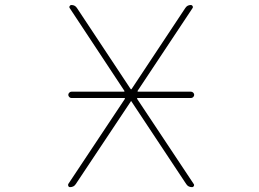

<svg xmlns="http://www.w3.org/2000/svg" viewBox="-20 -773 1040 770"><path d="M750 -22.5Q734.4 -22.5 726.6 -35.2L507.8 -365.2Q507.8 -367.2 505.9 -367.2Q503.9 -367.2 503.9 -365.2L284.2 -35.2Q276.4 -22.5 260.7 -22.5Q255.9 -22.5 253.9 -27.3Q252.9 -29.3 252.9 -31.2Q252.9 -33.2 253.9 -35.2L480.5 -376Q482.4 -379.9 478.5 -379.9H266.6Q261.7 -379.9 257.8 -383.8Q253.9 -387.7 253.9 -392.6Q253.9 -397.5 257.8 -401.4Q261.7 -405.3 266.6 -405.3H476.6Q480.5 -405.3 478.5 -409.2L259.8 -740.2Q256.8 -744.1 259.3 -748.5Q261.7 -752.9 266.6 -752.9Q281.2 -752.9 289.1 -740.2L503.9 -416Q503.9 -415 505.9 -415Q507.8 -415 507.8 -416L722.7 -740.2Q730.5 -752.9 745.1 -752.9Q750 -752.9 752.4 -748.5Q754.9 -744.1 752 -740.2L532.2 -409.2Q530.3 -405.3 534.2 -405.3H746.1Q751 -405.3 754.9 -401.4Q758.8 -397.5 758.8 -392.6Q758.8 -387.7 754.9 -383.8Q751 -379.9 746.1 -379.9H532.2Q528.3 -379.9 530.3 -376L756.8 -35.2Q759.8 -31.2 757.3 -26.9Q754.9 -22.5 750 -22.5Z"/></svg>

Font: Rounded-X Mgen+ 1mn thin
Style: Regular
Weight: 100
Designer: [Source Han Sans]
Ryoko NISHIZUKA  (kana & ideographs); Paul D. Hunt (Latin, Greek & Cyrillic); Wenlong ZHANG  (bopomofo
Version: Version 1.059.20150602